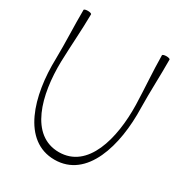

<svg xmlns="http://www.w3.org/2000/svg" viewBox="-192 -941 1029 1098"><g transform="rotate(30 322.0 -391.5)"><path d="M44 -800C43 -694 49 -587 47 -480C40 -233 115 25 328 25C541 25 616 -233 609 -480C607 -587 613 -694 612 -800C612 -805 600 -808 587 -808C573 -808 562 -804 562 -800C563 -693 572 -586 575 -480C580 -258 518 -25 328 -25C138 -25 76 -258 81 -480C84 -586 93 -693 94 -800C94 -804 83 -808 69 -808C56 -808 44 -805 44 -800Z"/></g></svg>

Font: Nupuram Condensed Thin
Style: Regular
Weight: 100
Width: 3
Designer: Santhosh Thottingal (santhosh.thottingal@gmail.com)
Foundry: SMC
Version: Version 1.000